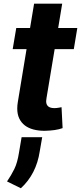

<svg xmlns="http://www.w3.org/2000/svg" viewBox="-20 -696 436 1033"><path d="M219.5 7.8Q187.1 7.8 160.2 0.7Q133.2 -6.4 113.8 -21.1Q94.5 -35.9 83.6 -58.6Q72.8 -81.3 72.8 -112.2Q72.8 -128.9 76 -147.7L122.9 -431.8H48.3L67.5 -545.5H141.7L163.4 -676.1H314.6L293 -545.5H396L377.1 -431.8H274.1L230.1 -167.6Q228.3 -157.7 228.3 -151.3Q228.3 -114.3 272.7 -114.3Q278.4 -114.3 284.6 -114.9Q290.8 -115.4 297.9 -116.8L311.1 -119.3L316.8 -6.7Q298.7 0 274.5 3.6Q250.4 7.1 219.5 7.8ZM92.3 316.8 17.8 280.2Q40.5 247.2 57.2 213.1Q73.5 180 82 126.1L96.2 42.3H207L193.9 117.9Q175.4 240.4 92.3 316.8Z"/></svg>

Font: Linik Sans
Style: Bold Italic
Weight: 700
Italic angle: 9°
Designer: Fonts by Rasmus Andersson / Changes by Cristiano Sobral with parts from Marc Monis
Foundry: rsms
Version: Version 3.020; ttfautohint (v1.6)